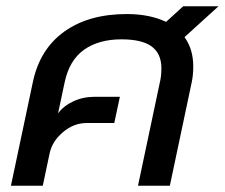

<svg xmlns="http://www.w3.org/2000/svg" viewBox="-20 -595 720 615"><path d="M85 -331Q107 -437 185.5 -493.5Q264 -550 386 -550Q459 -550 512 -525L567 -575H680L571 -476Q599 -438 599 -382Q599 -354 594 -331L524 0H422L492 -331Q497 -351 497 -376Q497 -423 466 -446Q435 -469 369 -469Q296 -469 249 -435.5Q202 -402 187 -331L166 -232Q184 -256 215 -270.5Q246 -285 284 -285H364L346 -201H258Q216 -201 181.5 -171.5Q147 -142 139 -104L117 0H15Z"/></svg>

Font: Prompt
Style: Italic
Weight: 400
Italic angle: -12°
Designer: Katatrad Team
Foundry: CadsonDemak
Version: Version 1.001